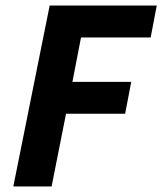

<svg xmlns="http://www.w3.org/2000/svg" viewBox="-20 -672 585 692"><path d="M28 0 159 -652H545L523 -537H272L241 -377H453L431 -262H218L166 0Z"/></svg>

Font: TypoPRO Source Sans Pro
Style: Bold Italic
Weight: 700
Italic angle: -11°
Designer: Paul D. Hunt
Foundry: Adobe Systems Incorporated
Version: Version 1.075;PS 2.000;hotconv 1.0.86;makeotf.lib2.5.63406